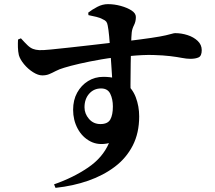

<svg xmlns="http://www.w3.org/2000/svg" viewBox="-20 -830 1040 927"><path d="M241 60Q333 28 404.5 -20.5Q476 -69 506 -139Q455 -127 416 -147.5Q377 -168 355 -209Q333 -250 333 -300Q333 -347 352.5 -382.5Q372 -418 405 -438.5Q438 -459 479 -459Q544 -459 581.5 -431.5Q619 -404 635.5 -360.5Q652 -317 652 -268Q652 -188 621 -127.5Q590 -67 534.5 -25Q479 17 406 42.5Q333 68 248 77ZM465 -231Q500 -231 512.5 -253Q525 -275 525 -316Q525 -351 512.5 -377Q500 -403 468 -403Q433 -403 410.5 -377.5Q388 -352 388 -312Q388 -281 409.5 -256Q431 -231 465 -231ZM184 -466Q164 -466 139.5 -481.5Q115 -497 96 -520Q77 -543 71 -564Q67 -582 66.5 -602Q66 -622 67 -639L81 -645Q100 -624 113 -611.5Q126 -599 139 -594Q152 -589 169 -588Q186 -587 225.5 -591Q265 -595 316 -600.5Q367 -606 418.5 -612Q470 -618 513.5 -623Q557 -628 580 -630Q663 -640 710 -647Q757 -654 780.5 -659.5Q804 -665 812 -667.5Q820 -670 826 -670Q856 -670 885.5 -660.5Q915 -651 934.5 -632.5Q954 -614 954 -588Q954 -560 939 -553Q924 -546 899 -546Q881 -546 858 -550.5Q835 -555 802 -559Q769 -563 720.5 -564.5Q672 -566 602 -559Q531 -554 470.5 -543.5Q410 -533 364.5 -522.5Q319 -512 290 -503Q266 -496 249 -487Q232 -478 217.5 -472Q203 -466 184 -466ZM523 -417Q523 -427 521.5 -453.5Q520 -480 517.5 -515Q515 -550 512.5 -586.5Q510 -623 507 -655Q504 -687 500 -707Q498 -719 493 -725.5Q488 -732 476 -737Q464 -744 445.5 -748.5Q427 -753 407 -757L406 -769Q425 -784 450 -797Q475 -810 501 -810Q532 -810 563 -801.5Q594 -793 615 -779.5Q636 -766 636 -748Q636 -726 627 -708.5Q618 -691 616 -673Q614 -655 613 -614.5Q612 -574 611 -523Q610 -472 610 -421Q610 -370 611 -332Z"/></svg>

Font: Noto Serif HK ExtraLight ExtraBold
Style: Regular
Weight: 800
Version: Version 2.003-H1;hotconv 1.1.1;makeotfexe 2.6.0